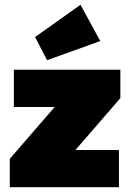

<svg xmlns="http://www.w3.org/2000/svg" viewBox="-20 -784 550 804"><path d="M21 -119V0H478V-156H296L484 -373V-492H38V-336H209ZM127 -629 177 -532 400 -612 317 -764Z"/></svg>

Font: MV Cash Black
Style: Regular
Weight: 900
Designer: Rodrigo Fuenzalida
Foundry: fragTYPE
Version: Version 1.100;Glyphs 3.1.2 (3151)